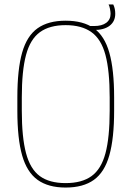

<svg xmlns="http://www.w3.org/2000/svg" viewBox="-20 -833 590 863"><path d="M401 -698Q397 -698 392 -698Q387 -698 381 -699V-716H403Q438 -716 457.5 -730.5Q477 -745 477 -771Q477 -779 474.5 -792.5Q472 -806 468 -813H489Q494 -803 496 -792.5Q498 -782 498 -771Q498 -737 473 -717.5Q448 -698 401 -698ZM275 10Q197 10 149 -24.5Q101 -59 79.5 -134.5Q58 -210 58 -335V-395Q58 -521 79.5 -596.5Q101 -672 149 -706Q197 -740 275 -740Q354 -740 402 -706Q450 -672 471.5 -596Q493 -520 493 -395V-335Q493 -211 471.5 -135Q450 -59 402 -24.5Q354 10 275 10ZM275 -10Q348 -10 391.5 -41.5Q435 -73 454 -144Q473 -215 473 -335V-395Q473 -515 454 -586Q435 -657 391 -688.5Q347 -720 275 -720Q203 -720 159.5 -688.5Q116 -657 97 -586Q78 -515 78 -395V-335Q78 -216 97 -144.5Q116 -73 159 -41.5Q202 -10 275 -10Z"/></svg>

Font: M PLUS Code Latin SemiExpanded Thin
Style: Regular
Weight: 250
Width: 6
Designer: Coji Morishita
Foundry: UNDERFOREST DESIGN
Version: Version 1.002; ttfautohint (v1.8.3)